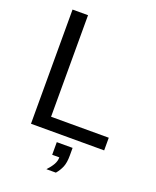

<svg xmlns="http://www.w3.org/2000/svg" viewBox="-163 -782 882 1087"><g transform="rotate(20 278.0 -238.0)"><path d="M82 0V-688H175.3V-76.2H522.9V0ZM350.1 94.2Q350.1 136.7 339.4 162.8Q328.6 189 309.1 211.9H252Q273.9 188.5 285.9 167.5Q297.9 146.5 297.9 124H254.9V47.9H350.1Z"/></g></svg>

Font: Liberation Sans
Style: Regular
Weight: 400
Designer: Steve Matteson
Foundry: Ascender Corporation
Version: Version 2.00.1